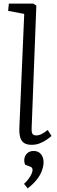

<svg xmlns="http://www.w3.org/2000/svg" viewBox="-20 -787 314 1062"><path d="M114 -710 25 -727 29 -767H165L181 -756L155 -78Q154 -56 159.5 -47Q165 -38 181 -38Q195 -38 210 -45.5Q225 -53 244 -68L265 -35Q254 -25 237 -13.5Q220 -2 199.5 6Q179 14 155 14Q127 14 112 3Q97 -8 91.5 -28.5Q86 -49 87 -78ZM133 255 113 230Q125 219 136 205Q147 191 153.5 177Q160 163 160 153Q160 146 157 141.5Q154 137 145 134L119 124Q112 107 115 89.5Q118 72 131.5 60Q145 48 166 48Q192 48 206.5 65.5Q221 83 221 111Q221 131 212 156.5Q203 182 183 207Q163 232 133 255Z"/></svg>

Font: Literata Light
Style: Italic
Weight: 300
Italic angle: -2°
Designer: Latin by Veronika Burian and Jose Scaglione. Greek by Irene Vlachou. Cyrillic by Vera Evstafieva
Foundry: TypeTogether
Version: Version 3.103;gftools[0.9.29]